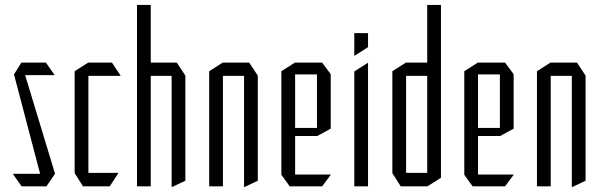

<svg xmlns="http://www.w3.org/2000/svg" viewBox="-20 -759 2454 782"><path d="M73 -453 67 -504H167L202 -454V-453ZM146 -41 37 -456 67 -504 204 -52V-51ZM68 0 33 -50V-51H204L169 0Z M318 0 284 -54V-55H462V-54L427 0ZM284 -55V-469L339 -504H340V-55ZM340 -450V-504H436L471 -451V-450Z M538 0V-739H594V0ZM679 3V-450H735V-23L680 3ZM594 -450V-504H700L735 -451V-450Z M832 0V-469L887 -504H888V0ZM974 3V-450H1030V-23L975 3ZM888 -450V-504H995L1030 -451V-450Z M1160 0 1126 -47V-48H1327V-47L1292 0ZM1126 -48V-469L1181 -504H1182V-48ZM1182 -205V-238H1271V-205ZM1182 -456V-504H1292L1327 -457V-456ZM1271 -205V-456H1327V-235L1272 -205Z M1423 0V-468L1478 -503H1479V0ZM1423 -532V-624H1479V-567L1424 -532Z M1775 -451 1720 -504V-739H1776V-451ZM1634 -450V-504H1733L1776 -451V-450ZM1612 0 1578 -54V-55H1720V0ZM1578 -55V-469L1633 -504H1634V-55ZM1720 0V-450H1776V-35L1721 0Z M1905 0 1871 -47V-48H2072V-47L2037 0ZM1871 -48V-469L1926 -504H1927V-48ZM1927 -205V-238H2016V-205ZM1927 -456V-504H2037L2072 -457V-456ZM2016 -205V-456H2072V-235L2017 -205Z M2167 0V-469L2222 -504H2223V0ZM2309 3V-450H2365V-23L2310 3ZM2223 -450V-504H2330L2365 -451V-450Z"/></svg>

Font: Foldit Light
Style: Regular
Weight: 300
Version: Version 1.003